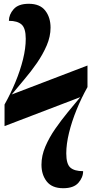

<svg xmlns="http://www.w3.org/2000/svg" viewBox="-20 -780 484 1014"><path d="M314 214Q255 214 227 178.5Q199 143 199 90Q199 42 219.5 -6Q240 -54 272 -100Q304 -146 339 -188.5Q374 -231 404 -267L4 -114V-228Q36 -285 61.5 -346.5Q87 -408 101.5 -466.5Q116 -525 116 -575Q116 -631 94 -650.5Q72 -670 27 -670Q27 -703 52 -731.5Q77 -760 132 -760Q191 -760 219 -724Q247 -688 247 -634Q247 -587 226.5 -539.5Q206 -492 174.5 -446.5Q143 -401 107.5 -359.5Q72 -318 42 -281L442 -434V-320Q410 -263 384.5 -200.5Q359 -138 344.5 -78.5Q330 -19 330 30Q330 86 351.5 105Q373 124 419 124Q419 157 394 185.5Q369 214 314 214Z"/></svg>

Font: Noto Serif Display SemiCondensed Black
Style: Regular
Weight: 900
Width: 4
Designer: Monotype Design Team
Foundry: Monotype Imaging Inc.
Version: Version 2.009